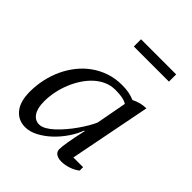

<svg xmlns="http://www.w3.org/2000/svg" viewBox="-187 -755 874 874"><g transform="rotate(45 250.0 -318.0)"><path d="M158.2 -43Q173.8 -43 191.7 -53.2Q209.5 -63.5 227.5 -80.3Q245.6 -97.2 263.2 -118.2Q280.8 -139.2 295.9 -160.9Q311 -182.6 322.8 -202.9Q334.5 -223.1 340.8 -238.3L368.2 -385.3Q355.5 -393.6 336.9 -397Q318.4 -400.4 293 -400.4Q264.2 -400.4 238.8 -389.2Q213.4 -377.9 192.1 -358.4Q170.9 -338.9 153.8 -312.7Q136.7 -286.6 124.8 -257.1Q112.8 -227.5 106.4 -195.8Q100.1 -164.1 100.1 -133.8Q100.1 -89.8 116 -66.4Q131.8 -43 158.2 -43ZM323.2 -168.5Q312 -137.7 290.5 -106Q269 -74.2 241.7 -48.3Q214.4 -22.5 183.1 -5.9Q151.9 10.7 122.1 10.7Q77.6 10.7 50.3 -22.5Q22.9 -55.7 22.9 -119.6Q22.9 -159.7 31.5 -199Q40 -238.3 56.4 -273.4Q72.8 -308.6 96.7 -338.6Q120.6 -368.7 151.4 -390.6Q182.1 -412.6 219 -425Q255.9 -437.5 298.8 -437.5Q324.7 -437.5 343.3 -433.8Q361.8 -430.2 380.4 -422.4Q415.5 -440.4 452.1 -440.4L375 -47.4H437.5V-25.4Q420.4 -11.7 396.5 -3.4Q372.6 4.9 349.1 4.9Q336.4 4.9 327.6 2Q318.8 -1 313.2 -5.6Q307.6 -10.3 305.2 -16.4Q302.7 -22.5 302.7 -28.3Q302.7 -61 326.7 -168.5ZM212.4 -599.1V-645.5H438.5V-599.1Z"/></g></svg>

Font: PT Astra Serif
Style: Italic
Weight: 400
Italic angle: -16°
Designer: A.Korolkova, I. Chaeva
Foundry: ParaType Ltd
Version: Version 1.001